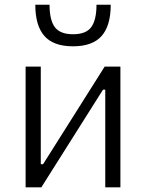

<svg xmlns="http://www.w3.org/2000/svg" viewBox="-20 -803 626 823"><path d="M89.8 0V-517.6H154.8V-99.1H164.6L428.7 -517.6H496.1V0H431.2V-418.5H421.4L157.2 0ZM293 -604.5Q209.5 -604.5 170.4 -648.7Q131.3 -692.9 131.3 -782.7H192.4Q192.4 -716.3 215.3 -686.3Q238.3 -656.2 293 -656.2Q349.1 -656.2 371.3 -687Q393.6 -717.8 393.6 -782.7H454.6Q454.6 -692.4 415.3 -648.4Q376 -604.5 293 -604.5Z"/></svg>

Font: CaskaydiaCove NFP Light
Style: Regular
Weight: 300
Designer: Aaron Bell
Foundry: Saja Typeworks
Version: Version 2111.001; VTT 6.35;Nerd Fonts 3.1.1